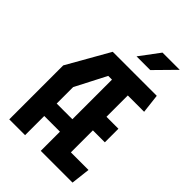

<svg xmlns="http://www.w3.org/2000/svg" viewBox="-269 -1049 1159 1159"><g transform="rotate(45 310.0 -469.5)"><path d="M308.7 -730H443.8V0H308.7ZM39.8 -460.5 193.1 -730H367.3V-607.9H276.7L174.8 -410.3V0H39.8ZM124.7 -269.8H364.9V-163.7H124.7ZM382.4 -122.1H594L579.8 0H382.4ZM382.4 -425.8H545.8V-309.9H382.4ZM382.4 -730H569L583.2 -607.9H382.4ZM556.1 -939H409L314.2 -812.1H431.2Z"/></g></svg>

Font: Monaspace Krypton Var
Style: Regular
Weight: 400
Designer: Riley Cran and the Lettermatic Team
Version: Version 1.101 (Monaspace Krypton Var)